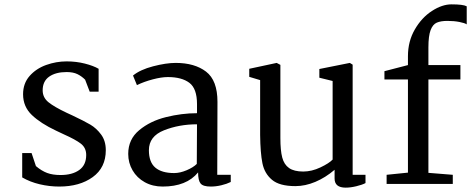

<svg xmlns="http://www.w3.org/2000/svg" viewBox="-20 -845 2164 882"><path d="M125 -142 145 -82Q171 -60 196.5 -50.5Q222 -41 258 -41Q312 -41 344 -64Q376 -87 376 -133Q376 -166 351.5 -185Q327 -204 273 -228Q261 -233 237 -245Q167 -278 126.5 -316.5Q86 -355 86 -412Q86 -462 116 -496Q146 -530 192 -546.5Q238 -563 286 -563Q330 -563 369.5 -553Q409 -543 433 -529V-424H392L371 -479Q355 -495 335.5 -504.5Q316 -514 286 -514Q236 -514 206 -493Q176 -472 176 -430Q176 -397 202.5 -375.5Q229 -354 286 -327L312 -315Q367 -289 395 -272.5Q423 -256 444.5 -227Q466 -198 466 -155Q466 -75 406 -31.5Q346 12 252 12Q207 12 162.5 1.5Q118 -9 82 -30V-142Z M979 -377 978 -42H1040V-9Q1022 0 997 6Q972 12 948 12Q913 12 901.5 -2Q890 -16 890 -53Q837 12 727 12Q681 12 645 -8Q609 -28 589 -62.5Q569 -97 569 -138Q569 -205 619.5 -247Q670 -289 742.5 -307Q815 -325 885 -325V-367Q885 -438 850 -464.5Q815 -491 751 -491Q722 -491 682 -480.5Q642 -470 609 -454L591 -498Q624 -525 683.5 -540.5Q743 -556 787 -556Q874 -556 926.5 -516Q979 -476 979 -377ZM664 -155Q664 -100 693.5 -75Q723 -50 780 -50Q807 -50 837.5 -63Q868 -76 884 -92L885 -274Q803 -274 733.5 -246.5Q664 -219 664 -155Z M1125 -492V-529L1251 -556L1268 -547V-211Q1268 -154 1276.5 -121.5Q1285 -89 1308 -73Q1331 -57 1373 -57Q1412 -57 1452 -76Q1492 -95 1508 -112V-473L1447 -488V-528L1587 -556L1600 -548V-42H1659V-4Q1644 4 1617 10.5Q1590 17 1568 17Q1517 17 1517 -25V-65Q1475 -29 1428.5 -9.5Q1382 10 1337 10Q1264 10 1229.5 -19Q1195 -48 1185.5 -95Q1176 -142 1175 -225V-477Z M1854 -52V-480H1746V-518L1854 -546V-587Q1854 -655 1885.5 -709.5Q1917 -764 1964 -794.5Q2011 -825 2054 -825Q2108 -825 2124 -816V-733Q2116 -739 2091 -744Q2066 -749 2035 -749Q2005 -749 1986.5 -741Q1968 -733 1958 -706.5Q1948 -680 1948 -627V-546H2095V-480H1948V-51L2060 -42V0H1756V-42Z"/></svg>

Font: Martel DemiBold
Style: Regular
Weight: 600
Designer: Dan Reynolds
Foundry: Dan Reynolds
Version: Version 1.001; ttfautohint (v1.1) -l 5 -r 5 -G 72 -x 0 -D la